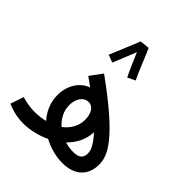

<svg xmlns="http://www.w3.org/2000/svg" viewBox="-219 -941 1090 1090"><g transform="rotate(45 326.5 -395.5)"><path d="M344 -800 285 -794H286C271 -755 222 -638 211 -612L257 -595C264 -610 293 -683 314 -736C333 -692 365 -616 377 -595L423 -617C402 -657 362 -762 344 -800ZM459 9C561 9 614 -48 614 -132C614 -201 581 -293 268 -518L214 -445C233 -432 251 -419 268 -406C205 -384 167 -319 167 -245C167 -186 190 -135 226 -95C201 -89 173 -85 143 -85C103 -85 68 -93 40 -101L13 -21C41 -9 85 7 143 7C195 7 254 -6 306 -31C355 -5 409 9 459 9ZM255 -252C255 -300 279 -342 320 -342C361 -342 378 -299 378 -257C378 -208 354 -164 312 -133C278 -163 255 -203 255 -252ZM524 -131C523 -101 510 -79 460 -79C438 -79 415 -82 392 -89C433 -129 461 -180 463 -242C523 -177 524 -146 524 -131Z"/></g></svg>

Font: Noto Sans Arabic Cond Med
Style: Regular
Weight: 500
Width: 3
Designer: Monotype Design Team, Nadine Chahine, Nizar Qandah and Khaled Hosny
Foundry: Monotype Imaging Inc.
Version: Version 2.012